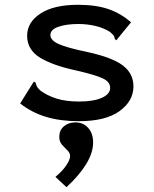

<svg xmlns="http://www.w3.org/2000/svg" viewBox="-20 -494 640 800"><path d="M308 11Q232 11 172 -7Q112 -25 64 -63L116 -146L121 -154L128 -150Q130 -142 133.5 -134.5Q137 -127 149 -116Q178 -95 216.5 -83Q255 -71 310 -71Q370 -71 404.5 -86.5Q439 -102 439 -128Q439 -153 408 -167.5Q377 -182 299 -200Q200 -221 146.5 -254Q93 -287 93 -345Q93 -401 148.5 -437.5Q204 -474 305 -474Q380 -474 432 -456Q484 -438 526 -401L471 -334L465 -326L458 -332Q458 -340 453.5 -346Q449 -352 437 -362Q411 -378 377 -386Q343 -394 307 -394Q257 -394 223.5 -382.5Q190 -371 190 -348Q190 -326 224.5 -310.5Q259 -295 345 -277Q447 -255 491.5 -221.5Q536 -188 536 -134Q536 -73 478 -31Q420 11 308 11ZM257 286 211 243Q239 220 255.5 196Q272 172 272 156Q272 143 260.5 132Q249 121 238 108.5Q227 96 227 76Q227 49 246 32.5Q265 16 294 16Q327 16 347.5 39Q368 62 368 100Q368 142 339.5 189Q311 236 257 286Z"/></svg>

Font: Inconsolata Expanded SemiBold
Style: Regular
Weight: 600
Width: 7
Monospace: yes
Designer: Raph Levien, Cyreal, Brenton Simpson
Foundry: Raph Levien, Cyreal, Google
Version: Version 3.001; ttfautohint (v1.8.2.53-6de2)